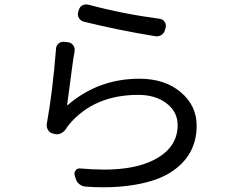

<svg xmlns="http://www.w3.org/2000/svg" viewBox="-20 -792 1040 848"><path d="M349.6 -696.3Q335.9 -700.2 328.6 -712.4Q321.3 -724.6 325.2 -738.3L328.1 -748Q332 -761.7 343.8 -768.6Q352.5 -772.5 360.4 -772.5Q365.2 -772.5 370.1 -771.5Q522.5 -730.5 685.5 -709Q699.2 -707 707 -695.8Q714.8 -684.6 711.9 -670.9L709 -661.1Q706.1 -646.5 693.8 -638.2Q681.6 -629.9 667 -631.8Q504.9 -658.2 349.6 -696.3ZM227.5 -577.1Q228.5 -591.8 239.3 -600.6Q249 -607.4 259.8 -607.4Q261.7 -607.4 264.6 -607.4L280.3 -605.5Q294.9 -603.5 303.2 -592.3Q311.5 -581.1 309.6 -566.4Q303.7 -535.2 297.9 -489.7Q292 -444.3 285.6 -396Q279.3 -347.7 276.4 -329.1Q276.4 -328.1 277.3 -327.6Q278.3 -327.1 279.3 -328.1Q414.1 -444.3 595.7 -444.3Q708 -444.3 778.3 -384.8Q848.6 -325.2 848.6 -237.3Q848.6 -170.9 819.8 -119.1Q791 -67.4 732.9 -30.3Q674.8 6.8 579.1 23.4Q514.6 35.2 434.6 35.2Q398.4 35.2 358.4 32.2Q342.8 31.2 330.6 21.5Q318.4 11.7 314.5 -2.9L309.6 -18.6Q306.6 -30.3 314.5 -40Q322.3 -49.8 335 -47.9Q390.6 -43 439.5 -43Q572.3 -43 654.3 -83Q764.6 -136.7 764.6 -239.3Q764.6 -297.9 715.8 -335.4Q667 -373 590.8 -373Q395.5 -373 285.2 -242.2Q277.3 -232.4 271.5 -222.7Q262.7 -210 249 -203.1Q235.4 -196.3 221.7 -200.2L213.9 -202.1Q199.2 -205.1 192.4 -217.8Q186.5 -226.6 186.5 -237.3Q186.5 -240.2 186.5 -244.1Q212.9 -389.6 227.5 -577.1Z"/></svg>

Font: Gen Jyuu GothicL Regular
Style: Regular
Weight: 400
Designer: [Source Han Sans]
Ryoko NISHIZUKA  (kana & ideographs); Paul D. Hunt (Latin, Greek & Cyrillic); Wenlong ZHANG  (bopomofo
Version: Version 1.002.20150607